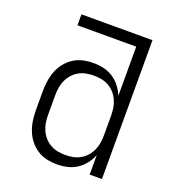

<svg xmlns="http://www.w3.org/2000/svg" viewBox="-135 -841 869 955"><g transform="rotate(20 300.0 -363.5)"><path d="M272 8Q245 8 218 2Q191 -4 168 -19Q145 -34 128 -55.5Q111 -77 101 -102.5Q91 -128 87 -155.5Q83 -183 83 -210V-310Q83 -337 87 -364.5Q91 -392 101 -417.5Q111 -443 128 -464.5Q145 -486 168 -501Q191 -516 218 -522Q245 -528 272 -528Q300 -528 327 -522Q354 -516 377 -501Q400 -486 417 -464Q434 -442 444 -417V-677H133V-735H509V0H444V-103Q434 -78 417 -56Q400 -34 377 -19Q354 -4 327 2Q300 8 272 8ZM296 -50Q317 -50 337.5 -54Q358 -58 376 -68.5Q394 -79 407.5 -94.5Q421 -110 429.5 -129Q438 -148 441 -168.5Q444 -189 444 -210V-310Q444 -331 441 -351.5Q438 -372 429.5 -391Q421 -410 407.5 -425.5Q394 -441 376 -451.5Q358 -462 337.5 -466Q317 -470 296 -470Q275 -470 254.5 -466Q234 -462 216 -451.5Q198 -441 184.5 -425.5Q171 -410 162.5 -391Q154 -372 151 -351.5Q148 -331 148 -310V-210Q148 -189 151 -168.5Q154 -148 162.5 -129Q171 -110 184.5 -94.5Q198 -79 216 -68.5Q234 -58 254.5 -54Q275 -50 296 -50Z"/></g></svg>

Font: Iosevka Light Extended
Style: Regular
Weight: 300
Width: 7
Monospace: yes
Designer: Belleve Invis
Foundry: Belleve Invis
Version: Version 32.5.0; ttfautohint (v1.8.4)